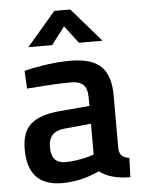

<svg xmlns="http://www.w3.org/2000/svg" viewBox="-53 -773 613 827"><g transform="rotate(-5 253.5 -360.0)"><path d="M436 -346V-118Q437 -96 447.5 -85.5Q458 -75 480 -72L477 11Q391 11 344 -26Q264 11 183 11Q34 11 34 -148Q34 -224 74.5 -258Q115 -292 199 -299L328 -310V-346Q328 -386 310.5 -402Q293 -418 259 -418Q195 -418 99 -410L67 -408L63 -485Q172 -511 263.5 -511Q355 -511 395.5 -471.5Q436 -432 436 -346ZM212 -222Q143 -216 143 -147Q143 -78 204 -78Q254 -78 310 -94L328 -100V-233ZM88 -585 213 -731H282L409 -585H307L249 -661L191 -585Z"/></g></svg>

Font: TitilliumWeb-SemiBold
Style: SemiBold
Weight: 600
Version: Version 1.001;PS 57.000;hotconv 1.0.70;makeotf.lib2.5.55311